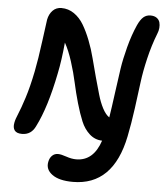

<svg xmlns="http://www.w3.org/2000/svg" viewBox="-62 -812 924 1079"><g transform="rotate(5 399.5 -272.0)"><path d="M389.2 212.9Q311.5 212.9 272.5 184.3Q233.4 155.8 242.2 112.8Q246.6 89.8 260.3 76.9Q273.9 64 293 64Q310.5 64 340.6 74.5Q370.6 85 397 85Q494.1 85 533.2 -32.2Q492.7 -33.2 462.2 -60.5Q431.6 -87.9 414.1 -130.1Q396.5 -172.4 379.9 -230.2Q363.3 -288.1 351.3 -343.5Q339.4 -398.9 319.8 -460.2Q300.3 -521.5 276.9 -563Q267.6 -461.9 252 -387.2Q213.4 -192.4 157.2 -82Q133.8 -30.8 81.1 -30.8Q50.8 -30.8 39.3 -46.4Q27.8 -62 33.2 -89.8Q36.6 -109.4 50.3 -141.4Q64 -173.3 84 -235.4Q104 -297.4 122.1 -387.2Q135.7 -454.6 150.1 -564.9Q164.6 -675.3 166 -683.1Q172.4 -714.8 191.9 -734.9Q211.4 -754.9 241.2 -754.9Q280.3 -754.9 312.5 -732.7Q344.7 -710.4 366.7 -673.6Q388.7 -636.7 407.7 -588.1Q426.8 -539.6 439.7 -488.3Q452.6 -437 467 -385Q481.4 -333 493.9 -289.6Q506.3 -246.1 523.9 -212.6Q541.5 -179.2 562 -166Q570.3 -217.3 582 -305.7Q593.8 -394 601.6 -446Q609.4 -498 627.7 -567.9Q646 -637.7 671.9 -695.8Q687 -728.5 703.6 -742.7Q720.2 -756.8 743.2 -756.8Q764.6 -756.8 778.1 -747.3Q791.5 -737.8 795.7 -722.9Q799.8 -708 798.3 -691.2Q796.9 -674.3 790 -658.2Q763.2 -589.8 745.4 -514.2Q727.5 -438.5 720.2 -379.2Q712.9 -319.8 700.7 -230.2Q688.5 -140.6 673.8 -68.8Q616.7 212.9 389.2 212.9Z"/></g></svg>

Font: Shantell Sans Bouncy
Style: Italic
Weight: 600
Italic angle: -11.31°
Designer: Stephen Nixon, Anya Danilova, Shantell Martin
Foundry: Arrow Type
Version: Version 1.006;[9816181b4]